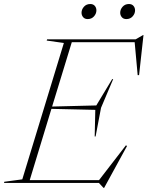

<svg xmlns="http://www.w3.org/2000/svg" viewBox="-63 -911 734 956"><path d="M452.5 24.5 429.5 0H-43L-41.5 -6L48 -18L255 -697L169.5 -709L171.5 -715H612L649.5 -736.5H651.5L629.5 -537H622.5L607.5 -701H294.5L196.5 -380.5L416.5 -386L495.5 -517H500.5L440 -374L413 -231.5H408.5L411.5 -364L193 -369L85 -14H430L564 -187.5L569.5 -184L455.5 24.5ZM373.5 -816Q359 -816 351 -825.5Q343 -835 343 -847.5Q343 -864 355 -877.5Q367 -891 386.5 -891Q401 -891 409 -881.8Q417 -872.5 417 -859.5Q417 -843 405 -829.5Q393 -816 373.5 -816ZM566 -816Q551.5 -816 543.5 -825.5Q535.5 -835 535.5 -847.5Q535.5 -864 547.5 -877.5Q559.5 -891 579 -891Q593.5 -891 601.5 -881.8Q609.5 -872.5 609.5 -859.5Q609.5 -843 597.5 -829.5Q585.5 -816 566 -816Z"/></svg>

Font: Newsreader 72pt ExtraLight
Style: Italic
Weight: 275
Italic angle: -17°
Designer: Hugues Gentile
Foundry: Production Type
Version: Version 1.003; ttfautohint (v1.8.3)